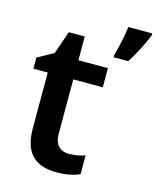

<svg xmlns="http://www.w3.org/2000/svg" viewBox="-115 -840 762 930"><g transform="rotate(15 266.0 -375.0)"><path d="M532 -750V-760H412C407 -717 393 -651 381 -613V-600H454C487 -650 515 -709 532 -750ZM292 -92C249 -92 220 -118 220 -172V-446H368V-542H220V-661H140L100 -546L20 -502V-446H92V-166C92 -28 165 10 259 10C306 10 345 1 373 -12V-106C351 -98 321 -92 292 -92Z"/></g></svg>

Font: Noto Sans Khmer UI SemiBold
Style: Regular
Weight: 600
Designer: Danh Hong and the Monotype Design Team
Foundry: Monotype Imaging Inc.
Version: Version 2.002